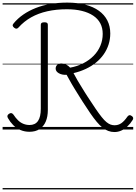

<svg xmlns="http://www.w3.org/2000/svg" viewBox="-20 -994 1042 1473"><path d="M858 19Q833 19 810.5 10.5Q788 2 766.5 -15Q745 -32 722 -59.5Q699 -87 672.5 -125.5Q646 -164 614 -214Q601 -235 589.5 -253Q578 -271 568 -287.5Q558 -304 548 -320Q538 -336 529 -352Q520 -368 510.5 -385Q501 -402 491 -420Q456 -418 431.5 -432Q407 -446 407 -468Q407 -485 418.5 -496Q430 -507 451 -507Q470 -507 487.5 -498.5Q505 -490 518 -475Q573 -485 619 -508.5Q665 -532 698.5 -566Q732 -600 750 -643Q768 -686 768 -734Q768 -780 749.5 -815Q731 -850 695 -874Q659 -898 608 -910.5Q557 -923 493 -923Q412 -923 343 -907.5Q274 -892 219 -861Q164 -830 122 -783Q115 -775 107 -774Q99 -773 89 -781Q79 -789 77.5 -797Q76 -805 84 -814Q116 -853 159 -882.5Q202 -912 254 -932.5Q306 -953 366.5 -963.5Q427 -974 496 -974Q574 -974 635 -958Q696 -942 738.5 -911.5Q781 -881 803.5 -837Q826 -793 826 -737Q826 -693 813 -652.5Q800 -612 775.5 -577Q751 -542 716.5 -514Q682 -486 638.5 -465.5Q595 -445 544 -433Q552 -419 559.5 -405Q567 -391 575 -377Q583 -363 592 -349Q601 -335 610 -319.5Q619 -304 630 -287Q641 -270 653 -251Q688 -197 714 -159Q740 -121 760 -96Q780 -71 796.5 -57.5Q813 -44 828 -38.5Q843 -33 859 -33Q888 -33 911 -49Q934 -65 958 -100Q964 -108 972 -110Q980 -112 991 -104Q1000 -98 1001.5 -90Q1003 -82 998 -74Q980 -45 957.5 -24Q935 -3 910 8Q885 19 858 19ZM206 17Q169 17 137 3.5Q105 -10 81 -34.5Q57 -59 41 -88Q35 -98 37 -106Q39 -114 49 -121Q60 -128 68 -126Q76 -124 83 -115Q100 -89 118.5 -71Q137 -53 159.5 -44Q182 -35 207 -35Q250 -35 271.5 -66Q293 -97 293 -160V-804Q293 -814 299.5 -818.5Q306 -823 321 -823Q335 -823 341 -818.5Q347 -814 347 -804V-150Q347 -99 331 -61.5Q315 -24 283.5 -3.5Q252 17 206 17ZM0 449H1002V459H0ZM0 -20H1002V0H0ZM0 -505H1002V-500H0ZM0 -969H1002V-959H0Z"/></svg>

Font: Playwrite IT Trad Guides
Style: Regular
Weight: 400
Designer: Veronika Burian, José Scaglione
Foundry: TypeTogether
Version: Version 1.003